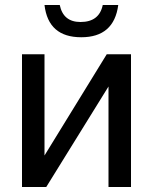

<svg xmlns="http://www.w3.org/2000/svg" viewBox="-20 -748 612 768"><path d="M68 -531H158V-126L407 -531H504V0H414V-402L165 0H68ZM453 -728Q436 -599 305 -599Q173 -599 158 -728H219Q233 -660 302 -660Q377 -660 391 -728Z"/></svg>

Font: MongolianScript
Style: Regular
Weight: 400
Designer: Bolorsoft LLC, NUM
Foundry: Bolorsoft LLC
Version: Version 3.2